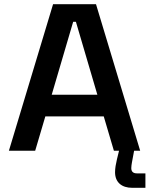

<svg xmlns="http://www.w3.org/2000/svg" viewBox="-20 -720 714 917"><path d="M22.5 0H148L196.5 -164H475.5L524 0H548.5L538.5 41C533.5 62.5 529.5 83 529.5 102.5C529.5 150.5 561 177 611.5 177H674.5V108H633.5C615 108 607 98.5 607 83C607 73.5 608.5 66.5 610 56.5L620.5 0H649.5L438.5 -700H233.5ZM227 -267.5 329.5 -616H342.5L445 -267.5Z"/></svg>

Font: MCL Standard Medium
Style: Regular
Weight: 500
Designer: Květoslav Bartoš
Foundry: Florian Karsten
Version: Version 1.001;Glyphs 3.2.3 (3260)